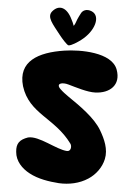

<svg xmlns="http://www.w3.org/2000/svg" viewBox="-62 -991 715 1037"><g transform="rotate(5 295.5 -472.0)"><path d="M349.6 -781.2C420.9 -835 444.3 -918.9 392.6 -940.4C364.3 -952.1 342.8 -940.4 335 -922.9C329.1 -910.2 324.2 -903.3 319.3 -890.6C314.5 -877 308.6 -859.4 302.7 -853.5C300.8 -856.4 298.8 -866.2 295.9 -871.1L287.1 -888.7C257.8 -949.2 214.8 -960.9 181.6 -922.9C152.3 -889.6 189.5 -853.5 232.4 -797.9C246.1 -780.3 276.4 -746.1 284.2 -746.1C299.8 -746.1 333 -768.6 349.6 -781.2ZM260.7 -507.8C233.4 -535.2 266.6 -545.9 302.7 -535.2C341.8 -524.4 407.2 -502.9 450.2 -504.9C529.3 -507.8 584 -557.6 554.7 -637.7C521.5 -730.5 346.7 -728.5 264.6 -715.8C124 -694.3 20.5 -636.7 58.6 -504.9C104.5 -358.4 244.1 -349.6 339.8 -218.8C349.6 -207 348.6 -176.8 326.2 -176.8C266.6 -179.7 168.9 -246.1 109.4 -231.4C65.4 -215.8 47.9 -194.3 52.7 -148.4C56.6 -98.6 92.8 -61.5 134.8 -39.1C183.6 -12.7 243.2 -3.9 296.9 0C351.6 2.9 408.2 -8.8 454.1 -39.1C493.2 -64.5 523.4 -105.5 533.2 -151.4C544.9 -205.1 520.5 -258.8 494.1 -303.7C456.1 -369.1 370.1 -427.7 308.6 -469.7C292 -481.4 275.4 -493.2 260.7 -507.8Z"/></g></svg>

Font: Day Care
Style: Regular
Weight: 400
Designer: Noponies
Version: Version 1.000;PS 001.000;hotconv 1.0.88;makeotf.lib2.5.64775